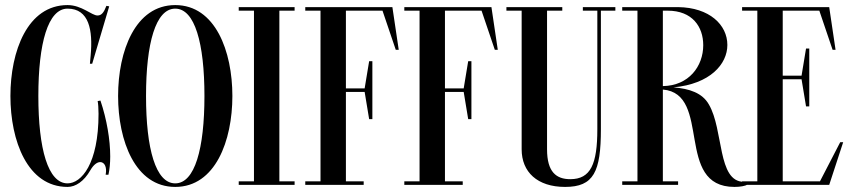

<svg xmlns="http://www.w3.org/2000/svg" viewBox="-20 -728 3356 756"><path d="M364.5 -330C366.5 -321 368 -301 368 -280C368 -82 300 -6 246 -6C169 -6 131 -142 131 -350C131 -558 169 -694 246 -694C331 -694 346 -609 337 -510L334 -477H343L410 -703L399 -705C389 -679 380 -667 364 -667C341 -667 302 -708 246 -708C88 -708 21 -526 21 -350C21 -174 88 8 246 8C277.5 8 310.6 -13.6 335.9 -57.9C348.5 -79.9 362.9 -89.8 374.5 -89.8C391 -89.8 402 -71 396 -40H407C411.5 -60.5 414 -85 414 -112C414 -177.5 400.5 -258 375.5 -332Z M670 -708C512 -708 445 -526 445 -350C445 -174 512 8 670 8C828 8 895 -174 895 -350C895 -526 828 -708 670 -708ZM670 -6C593 -6 555 -142 555 -350C555 -558 593 -694 670 -694C747 -694 785 -558 785 -350C785 -142 747 -6 670 -6Z M1140 -700H920V-686H980V-14H920V0H1140V-14H1080V-686H1140Z M1342 -686H1486.1L1538.3 -532H1550L1525 -700H1182V-686H1242V-14H1182V0H1412V-14H1342V-366H1415.8L1433.5 -259H1446.2V-487H1433.5L1415.8 -380H1342Z M1732 -686H1876.1L1928.3 -532H1940L1915 -700H1572V-686H1632V-14H1572V0H1802V-14H1732V-366H1805.8L1823.5 -259H1836.2V-487H1823.5L1805.8 -380H1732Z M2403 -700H2275V-686H2332V-219.5C2332 -82 2306 -22.5 2225.5 -22.5C2170.5 -22.5 2134 -50.5 2134 -140V-686H2194V-700H1974V-686H2034V-140C2034 -51 2095.5 8 2205 8C2317.9 8 2346 -51.5 2346 -219.5V-686H2403Z M2920 -14C2917 -13.1 2912 -12.1 2909 -12.1C2804 -12.1 2830 -217 2771 -317C2745.3 -362.2 2694.6 -378.9 2631.9 -384C2776.1 -397.4 2844 -475.4 2844 -551C2844 -630.2 2773.5 -698.5 2650 -700V-700H2430V-686H2490V-14H2430V0H2650V-14H2590V-375.4C2784.9 -358.9 2634.5 8 2872 8C2895 8 2915 4 2923 -1ZM2609 -686C2705.8 -686 2749 -623 2749 -550C2749 -467 2692.1 -390.5 2590 -389V-686Z M3208.6 -14H3062V-416H3136.1L3153.8 -309H3166.5V-537H3153.8L3136.1 -430H3062V-686H3206.1L3258.3 -532H3270L3245 -700H2902V-686H2962V-14H2902V0H3245L3300 -168H3288.3Z"/></svg>

Font: Picaflor 36 pt
Style: Regular
Weight: 400
Designer: Ariel Martín Pérez
Foundry: Tunera Type Foundry
Version: Version 1.000;hotconv 1.0.109;makeotfexe 2.5.65596